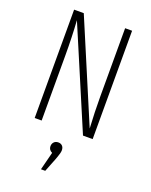

<svg xmlns="http://www.w3.org/2000/svg" viewBox="-173 -775 895 1139"><g transform="rotate(20 275.0 -205.5)"><path d="M458 0H397L129 -631Q136 -528 136 -409V0H92V-684H153L420 -53Q414 -155 414 -252V-684H458ZM309 125Q309 134 306 145Q303 156 299 167.5Q295 179 292 187L258 273H231L260 159Q237 148 237 125Q237 109 247 98.5Q257 88 274 88Q290 88 299.5 98Q309 108 309 125Z"/></g></svg>

Font: Fira Sans Extra Condensed ExtraLight
Style: Regular
Weight: 275
Width: 1
Designer: Carrois Corporate & Edenspiekermann AG
Foundry: Carrois Corporate GbR & Edenspiekermann AG
Version: Version 4.203